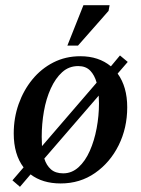

<svg xmlns="http://www.w3.org/2000/svg" viewBox="-20 -697 545 741"><path d="M473 -458 434 -413Q471 -362 471 -283Q471 -203 438 -136.5Q405 -70 347 -29.5Q289 11 214 11Q144 11 98 -24L57 24L28 -1L71 -51Q33 -101 33 -182Q33 -242 52 -295.5Q71 -349 105 -390.5Q139 -432 186 -456Q233 -480 290 -480Q361 -480 408 -441L443 -483ZM142 -133 353 -378Q345 -407 328 -424.5Q311 -442 282 -442Q246 -442 220 -418.5Q194 -395 176 -355.5Q158 -316 149.5 -267.5Q141 -219 141 -169Q141 -149 142 -133ZM224 -28Q257 -28 283 -51.5Q309 -75 326.5 -114.5Q344 -154 353 -202Q362 -250 362 -298Q362 -314 361 -328L151 -85Q159 -59 176.5 -43.5Q194 -28 224 -28ZM281 -521H240L302 -677H403L399 -655Z"/></svg>

Font: STIX Two Text Medium
Style: Italic
Weight: 500
Italic angle: -12°
Designer: Ross Mills, John Hudson & Paul Hanslow, Tiro Typeworks Ltd; with prior portions MicroPress Inc. and Coen Hoffman, Elsevi
Foundry: Tiro Typeworks Ltd
Version: Version 2.13 b171